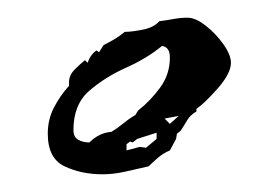

<svg xmlns="http://www.w3.org/2000/svg" viewBox="-20 -552 304 217"><path d="M96 -355Q72 -355 53 -364Q34 -373 34 -401Q34 -417 41 -430.5Q48 -444 58 -455V-459Q58 -467 64.5 -473.5Q71 -480 76 -484L79 -481Q82 -490 89 -495L92 -493L97 -501Q103 -504 109 -507.5Q115 -511 121 -516Q129 -516 141.5 -518.5Q154 -521 160 -528Q168 -529 176 -530.5Q184 -532 192 -532Q201 -532 212.5 -523Q224 -514 232.5 -502Q241 -490 241 -481Q241 -469 226 -452Q211 -435 202 -429V-426Q195 -422 191.5 -416Q188 -410 184 -404L180 -401L179 -395L172 -382Q165 -379 159.5 -374.5Q154 -370 148 -364Q135 -361 121.5 -358Q108 -355 96 -355ZM81 -391Q92 -402 106 -403Q114 -408 120 -413Q126 -418 133 -422L136 -427Q150 -438 161 -453Q172 -468 172 -487Q172 -499 163 -500Q146 -486 122.5 -475.5Q99 -465 81 -449.5Q63 -434 63 -405Q63 -397 68.5 -394Q74 -391 81 -391ZM172 -412 182 -421 166 -418ZM123 -382 138 -386 145 -385 157 -395V-402L135 -395L130 -391L127 -392L123 -389Z"/></svg>

Font: Kolker Brush
Style: Regular
Weight: 400
Designer: Robert E. Leuschke
Foundry: Robert E. Leuschke
Version: Version 1.010; ttfautohint (v1.8.3)